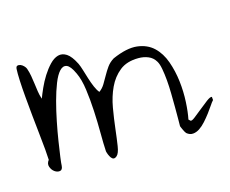

<svg xmlns="http://www.w3.org/2000/svg" viewBox="-97 -731 1064 887"><g transform="rotate(-20 434.5 -287.5)"><path d="M684.6 -14.6Q682.6 -17.6 679.7 -23.4Q676.8 -29.3 674.8 -35.6Q672.9 -42 670.9 -46.9Q668.9 -51.8 668.9 -53.7Q669.9 -65.4 672.4 -89.8Q674.8 -114.3 677.2 -144.5Q679.7 -174.8 682.1 -209Q684.6 -243.2 684.6 -273.9Q684.6 -304.7 682.1 -330.1Q679.7 -355.5 672.9 -369.1Q662.1 -391.6 641.1 -402.3Q620.1 -413.1 595.7 -415Q540 -419.9 503.4 -395.5Q466.8 -371.1 443.4 -330.6Q419.9 -290 406.7 -240.2Q393.6 -190.4 384.3 -145Q375 -99.6 366.7 -65.9Q358.4 -32.2 345.7 -23.4Q335.9 -16.6 329.6 -18.6Q323.2 -20.5 318.8 -27.8Q314.5 -35.2 311.5 -44.4Q308.6 -53.7 307.6 -61.5Q308.6 -97.7 313 -149.4Q317.4 -201.2 319.3 -255.9Q321.3 -310.5 318.8 -360.8Q316.4 -411.1 303.7 -445.3Q289.1 -486.3 272.5 -494.1Q255.9 -502 238.3 -486.3Q220.7 -470.7 203.6 -436.5Q186.5 -402.3 170.9 -359.4Q155.3 -316.4 141.6 -269.5Q127.9 -222.7 117.7 -181.2Q107.4 -139.6 100.6 -109.4Q93.8 -79.1 92.8 -69.3Q89.8 -49.8 77.1 -48.8Q64.5 -47.9 52.7 -57.6Q41 -67.4 36.6 -84Q32.2 -100.6 45.9 -115.2Q46.9 -131.8 46.9 -166Q46.9 -200.2 45.9 -243.2Q44.9 -286.1 44.4 -334Q43.9 -381.8 43.9 -425.8Q43.9 -469.7 45.4 -505.4Q46.9 -541 49.8 -560.5Q51.8 -572.3 58.6 -573.7Q65.4 -575.2 73.2 -571.3Q81.1 -567.4 87.4 -559.6Q93.8 -551.8 95.7 -544.9Q100.6 -525.4 102.1 -506.3Q103.5 -487.3 104.5 -468.3Q105.5 -449.2 106.4 -430.2Q107.4 -411.1 112.3 -391.6Q121.1 -410.2 135.7 -436.5Q150.4 -462.9 168.9 -487.3Q187.5 -511.7 208.5 -530.3Q229.5 -548.8 250.5 -552.7Q271.5 -556.6 291 -541.5Q310.5 -526.4 327.1 -484.4Q332 -470.7 336.4 -449.7Q340.8 -428.7 345.7 -406.2Q350.6 -383.8 357.4 -362.8Q364.3 -341.8 373 -330.1Q389.6 -339.8 401.9 -356.4Q414.1 -373 426.3 -391.1Q438.5 -409.2 452.6 -425.8Q466.8 -442.4 488.3 -453.1Q560.5 -477.5 607.9 -467.8Q655.3 -458 683.6 -426.3Q711.9 -394.5 724.1 -347.2Q736.3 -299.8 737.8 -249Q739.3 -198.2 732.4 -149.9Q725.6 -101.6 715.8 -69.3L722.7 -61.5Q727.5 -56.6 745.6 -68.4Q763.7 -80.1 785.2 -94.7Q806.6 -109.4 826.2 -121.6Q845.7 -133.8 853.5 -130.9V-115.2Q845.7 -108.4 834.5 -94.2Q823.2 -80.1 809.1 -64.5Q794.9 -48.8 778.8 -33.7Q762.7 -18.6 746.6 -9.8Q730.5 -1 714.4 -1Q698.2 -1 684.6 -14.6Z"/></g></svg>

Font: Give You Glory
Style: Regular
Weight: 400
Designer: Kimberly Geswein
Foundry: Kimberly Geswein
Version: Version 1.002